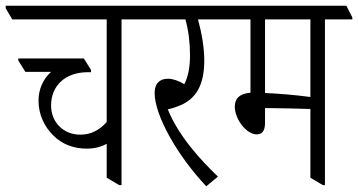

<svg xmlns="http://www.w3.org/2000/svg" viewBox="-48 -643 1255 673"><path d="M255 -122C283 -122 306 -128 326 -139V-20L370 6H378V-575H473V-582L453 -623H-28V-614L-5 -575H326V-215C299 -186 271 -171 233 -171C175 -171 131 -214 131 -273C131 -343 181 -390 261 -390H271V-398L246 -438H16V-431L41 -391H131C103 -366 87 -330 87 -290C87 -241 108 -198 140 -167C169 -138 210 -122 255 -122Z M675 10 716 -24C653 -84 577 -168 540 -260C552 -262 565 -266 574 -270C641 -293 668 -348 668 -430C668 -478 659 -527 646 -575H759V-582L739 -623H417V-615L437 -575H602C613 -535 618 -493 618 -449C618 -406 611 -373 598 -348C578 -360 558 -367 541 -367C511 -367 494 -350 494 -317C494 -239 573 -98 675 10Z M852 -172C876 -172 881 -192 881 -214V-264C888 -264 896 -264 902 -264C939 -264 998 -262 1040 -261V-20L1084 6H1091V-575H1187V-582L1166 -623H703V-615L723 -575H830V-318C792 -315 775 -298 775 -269C775 -226 815 -172 852 -172ZM881 -317V-575H1040V-303C989 -310 928 -315 881 -317Z"/></svg>

Font: Noto Serif Devanagari ExtraCondensed Light
Style: Regular
Weight: 300
Width: 2
Designer: Universal Thirst, Indian Type Foundry and the Monotype Design Team
Foundry: Monotype Imaging Inc.
Version: Version 2.004